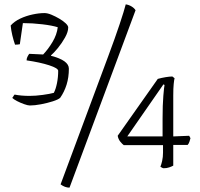

<svg xmlns="http://www.w3.org/2000/svg" viewBox="-20 -770 917 881"><path d="M117 -286Q108 -286 91 -292Q74 -298 58.5 -306Q43 -314 36 -321Q38 -322 41 -327.5Q44 -333 47 -336Q77 -330 116 -330Q143 -330 176 -334.5Q209 -339 227 -344Q236 -361 241.5 -388.5Q247 -416 247 -445Q247 -457 205.5 -470.5Q164 -484 102 -493Q102 -501 105.5 -508.5Q109 -516 114 -523L178 -520Q201 -544 221 -577.5Q241 -611 245 -645Q220 -653 174.5 -658.5Q129 -664 85 -664L71 -567Q61 -565 49 -565Q42 -585 36.5 -608Q31 -631 29 -653Q46 -672 72.5 -684.5Q99 -697 129 -703.5Q159 -710 184 -710Q198 -710 216 -702.5Q234 -695 252 -684.5Q270 -674 281.5 -663Q293 -652 293 -644Q293 -624 278.5 -598Q264 -572 245.5 -549.5Q227 -527 214 -516V-514Q296 -493 296 -455Q296 -415 285.5 -381.5Q275 -348 256 -321Q247 -313 222 -305Q197 -297 168 -291.5Q139 -286 117 -286ZM299 91Q278 91 258 76L477 -513Q508 -596 529 -659Q550 -722 557 -750Q571 -748 583.5 -740.5Q596 -733 602 -723ZM731 2Q728 2 723.5 -0.5Q719 -3 716 -5Q720 -14 724 -31.5Q728 -49 728 -70V-104H548Q541 -109 532 -120Q523 -131 520 -147L704 -408Q722 -413 740.5 -416Q759 -419 771 -419L781 -411Q779 -404 777 -384.5Q775 -365 775 -332V-144L848 -147L854 -136Q853 -131 849.5 -120.5Q846 -110 841 -105H775V-10Q768 -6 756.5 -2Q745 2 731 2ZM564 -144H726V-226Q726 -289 729.5 -330.5Q733 -372 735 -380L730 -383Z"/></svg>

Font: Texturina 72pt Thin
Style: Regular
Weight: 100
Designer: Guillermo Torres Carreño
Foundry: Omnibus-Type
Version: Version 1.002; ttfautohint (v1.8.3)